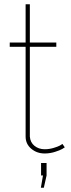

<svg xmlns="http://www.w3.org/2000/svg" viewBox="-20 -720 335 907"><path d="M286 -24Q284 -22 273.5 -16Q263 -10 239.5 -2.5Q216 5 191 5Q154 5 127.5 -17.5Q101 -40 101 -75V-499H26V-519H101V-700H121V-519H246V-499H121V-75Q123 -47 143 -31Q163 -15 191 -15Q212 -15 232.5 -21Q253 -27 263 -32.5Q273 -38 275 -40ZM173 167 183 109H174V50H200V109L187 167Z"/></svg>

Font: Raleway-v4020 Thin
Style: Regular
Weight: 250
Designer: Matt McInerney, Pablo Impallari, Rodrigo Fuenzalida
Foundry: Matt McInerney, Pablo Impallari, Rodrigo Fuenzalida
Version: Version 4.020;PS 004.020;hotconv 1.0.88;makeotf.lib2.5.64775